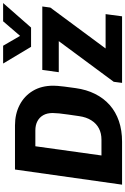

<svg xmlns="http://www.w3.org/2000/svg" viewBox="194 -996 802 1230"><g transform="rotate(-90 595.0 -381.0)"><path d="M27 0 124 -686H406Q480 -686 537.5 -656.2Q595 -626.5 628 -571.5Q661 -516.5 661 -440Q661 -428.5 659.8 -413.2Q658.5 -398 655.5 -371.5Q652.5 -345 645.5 -297.5Q636 -228.5 608.5 -173.2Q581 -118 537.2 -79.2Q493.5 -40.5 434.2 -20.2Q375 0 302 0ZM214 -132H315Q356.5 -132 387.8 -148.5Q419 -165 439.2 -197Q459.5 -229 466 -275Q471.5 -313.5 476.2 -345.5Q481 -377.5 483.5 -403Q486 -428.5 486 -444Q486 -480.5 472 -505Q458 -529.5 433.2 -542.5Q408.5 -555.5 374 -555.5H273ZM679 0 686 -53.5 946.5 -405.5H747.5L762 -511H1168.5L1161.5 -459.5L899.5 -105.5H1119.5L1105.5 0ZM1190.5 -762 1033.5 -583H910L803 -762H917L1009 -603.5H937.5L1073.5 -762Z"/></g></svg>

Font: Chivo Medium
Style: Italic
Weight: 500
Italic angle: -8.05°
Designer: Hector Gatti
Foundry: Omnibus-Type
Version: Version 2.002